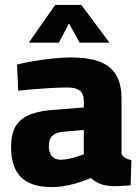

<svg xmlns="http://www.w3.org/2000/svg" viewBox="-20 -747 570 779"><path d="M188 12Q106 12 65.5 -28Q25 -68 25 -150Q25 -208 46.5 -239.5Q68 -271 109 -285Q150 -299 208 -302L320 -311V-337Q320 -367 303.5 -379.5Q287 -392 255 -392Q226 -392 189 -390Q152 -388 116 -385Q80 -382 54 -379L49 -485Q76 -492 113.5 -498.5Q151 -505 192 -509.5Q233 -514 269 -514Q334 -514 379.5 -498.5Q425 -483 449 -446.5Q473 -410 473 -345V-125Q476 -113 487.5 -106.5Q499 -100 513 -97L510 5Q487 7 461.5 8Q436 9 421 7Q395 4 376.5 -5.5Q358 -15 349 -25Q333 -18 307 -9Q281 0 250.5 6Q220 12 188 12ZM226 -99Q243 -99 260.5 -103Q278 -107 294 -112Q310 -117 320 -121V-220L232 -212Q204 -209 191 -194.5Q178 -180 178 -154Q178 -129 190 -114Q202 -99 226 -99ZM97 -574 204 -727H310L424 -574H303L260 -652L219 -574Z"/></svg>

Font: Cairo ExtraBold
Style: Regular
Weight: 800
Designer: Mohamed Gaber, Accademia di Belle Arti di Urbino
Foundry: Kief Type Foundry, Accademia di Belle Arti di Urbino
Version: Version 3.117